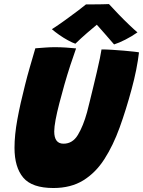

<svg xmlns="http://www.w3.org/2000/svg" viewBox="-20 -906 700 940"><path d="M241.5 14.5Q137 14.5 94 -36.2Q51 -87 51 -182.5Q51 -245 65 -321.5Q79 -398 102.5 -489.5Q113 -532 126 -576.8Q139 -621.5 153 -669.5Q177 -671.5 201.8 -673.2Q226.5 -675 248 -675Q275.5 -675 303 -673.2Q330.5 -671.5 352.5 -669Q339.5 -633 324.2 -586.2Q309 -539.5 295 -490.5Q282 -444.5 270.5 -400.2Q259 -356 252.2 -320Q245.5 -284 245.5 -262.5Q245.5 -202.5 291 -202.5Q335.5 -202.5 361.5 -245.8Q387.5 -289 406 -356Q411 -375.5 419 -407.8Q427 -440 436.2 -478.2Q445.5 -516.5 454.2 -553.8Q463 -591 469 -620.2Q475 -649.5 477 -664Q499.5 -664 528.5 -662.2Q557.5 -660.5 586 -658Q614.5 -655.5 635 -653.2Q655.5 -651 660.5 -649.5Q656 -610.5 646.8 -564Q637.5 -517.5 624.5 -470Q597.5 -369.5 565.8 -281.8Q534 -194 491.2 -127.2Q448.5 -60.5 387.8 -23Q327 14.5 241.5 14.5ZM513.5 -886Q532.5 -865 559.8 -836.8Q587 -808.5 613 -783.8Q639 -759 653 -747.5Q624.5 -727.5 593.5 -711.8Q562.5 -696 538.5 -688.5Q516 -715 491.2 -743Q466.5 -771 454 -785Q437.5 -771.5 406.5 -744.8Q375.5 -718 349 -692Q334 -697 312.5 -708.8Q291 -720.5 270 -735.2Q249 -750 234 -763Q264.5 -782.5 299.5 -807.8Q334.5 -833 362.8 -854.5Q391 -876 401 -884.5Q410.5 -884.5 433 -884.5Q455.5 -884.5 478.8 -885Q502 -885.5 513.5 -886Z"/></svg>

Font: Grandstander ExtraBold
Style: Italic
Weight: 800
Italic angle: -15°
Designer: Tyler Finck
Foundry: Etcetera Type Co
Version: Version 1.200; ttfautohint (v1.8.3)